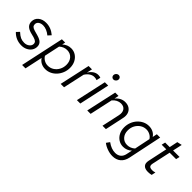

<svg xmlns="http://www.w3.org/2000/svg" viewBox="93 -1693 2891 2891"><g transform="rotate(45 1538.5 -247.0)"><path d="M204 10Q145 10 93.5 -12Q42 -34 3 -76L47 -122Q91 -81 126 -65Q161 -49 205 -49Q254 -49 287.5 -75.5Q321 -102 321 -139Q321 -165 304.5 -180.5Q288 -196 247 -208L170 -228Q112 -245 84.5 -275.5Q57 -306 57 -353Q57 -417 105 -457Q153 -497 229 -497Q282 -497 329.5 -478.5Q377 -460 420 -423L376 -374Q340 -404 300.5 -420.5Q261 -437 225 -437Q179 -437 150.5 -416Q122 -395 122 -360Q122 -333 138 -317Q154 -301 192 -290L270 -268Q333 -250 361 -222Q389 -194 389 -148Q389 -103 365 -67.5Q341 -32 299 -11Q257 10 204 10Z M421 209 571 -488H641L630 -436Q689 -492 768 -492Q824 -492 868 -463Q912 -434 937.5 -384.5Q963 -335 963 -271Q963 -214 943 -163.5Q923 -113 888.5 -74.5Q854 -36 808 -14Q762 8 710 8Q660 8 619.5 -13Q579 -34 554 -74L493 209ZM742 -430Q674 -430 619 -380L566 -133Q585 -99 621.5 -77.5Q658 -56 701 -56Q755 -56 798 -84Q841 -112 866.5 -159.5Q892 -207 892 -265Q892 -339 850.5 -384.5Q809 -430 742 -430Z M1033 0 1140 -488H1212L1192 -399Q1220 -446 1258 -471.5Q1296 -497 1339 -497Q1368 -497 1390 -488L1375 -422Q1366 -427 1350.5 -430Q1335 -433 1320 -433Q1280 -433 1244 -409.5Q1208 -386 1180 -342L1105 0Z M1547 -608Q1527 -608 1514 -621.5Q1501 -635 1501 -655Q1501 -670 1509 -683.5Q1517 -697 1530 -705Q1543 -713 1558 -713Q1578 -713 1591 -699.5Q1604 -686 1604 -666Q1604 -643 1587 -625.5Q1570 -608 1547 -608ZM1379 0 1486 -488H1557L1451 0Z M1599 0 1706 -488H1777L1762 -417Q1794 -456 1833 -475.5Q1872 -495 1915 -495Q1970 -495 2007 -470Q2044 -445 2058.5 -401Q2073 -357 2060 -300L1996 0H1924L1986 -285Q2001 -353 1973 -394Q1945 -435 1884 -435Q1847 -435 1813 -417.5Q1779 -400 1751 -367L1671 0Z M2351 219Q2298 219 2241 199Q2184 179 2142 146L2180 93Q2264 155 2347 155Q2401 155 2436 126.5Q2471 98 2482 46L2502 -48Q2474 -22 2439.5 -8Q2405 6 2366 6Q2310 6 2265.5 -23Q2221 -52 2196 -101.5Q2171 -151 2171 -214Q2171 -271 2190.5 -321.5Q2210 -372 2245 -410.5Q2280 -449 2325.5 -471Q2371 -493 2423 -493Q2473 -493 2513 -473Q2553 -453 2578 -415L2593 -488H2664L2551 52Q2534 133 2482.5 176Q2431 219 2351 219ZM2391 -56Q2425 -56 2456.5 -68.5Q2488 -81 2514 -105L2566 -357Q2546 -390 2509.5 -409.5Q2473 -429 2432 -429Q2379 -429 2336 -401Q2293 -373 2267.5 -326Q2242 -279 2242 -220Q2242 -147 2283.5 -101.5Q2325 -56 2391 -56Z M2900 9Q2833 9 2804 -23.5Q2775 -56 2788 -117L2854 -428H2756L2770 -488H2867L2895 -622L2972 -639L2939 -488H3077L3063 -428H2926L2862 -133Q2853 -91 2868 -73Q2883 -55 2929 -55Q2941 -55 2952.5 -57Q2964 -59 2985 -65L2971 0Q2954 4 2936 6.5Q2918 9 2900 9Z"/></g></svg>

Font: Red Hat Text
Style: Italic
Weight: 400
Italic angle: -12°
Designer: Pentagram, MCKL
Foundry: Pentagram, MCKL
Version: Version 1.023